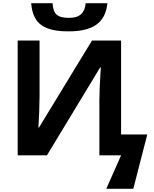

<svg xmlns="http://www.w3.org/2000/svg" viewBox="-20 -966 956 1194"><path d="M90 -714V0H272L603 -547H607C601 -457 598 -389 598 -343V0H733L641 208H809L896 -130H733V-714H552L222 -172H219L224 -277L226 -369V-714ZM410 -855C336 -855 311 -878 307 -946H174C184 -813 260 -771 407 -771C551 -771 635 -819 648 -946H513C507 -885 476 -855 410 -855ZM823 0Z"/></svg>

Font: Passageway
Style: Regular
Weight: 700
Foundry: Ascender Corporation
Version: Version 1.11